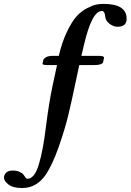

<svg xmlns="http://www.w3.org/2000/svg" viewBox="-113 -718 664 976"><path d="M176.8 -387.2H128.9Q103 -387.2 103 -394Q106 -407.2 106.9 -412.1Q108.9 -419.9 120.8 -427Q132.8 -434.1 154.8 -434.1H186Q202.1 -503.9 227.1 -555.9Q252 -607.9 275.9 -634.5Q299.8 -661.1 328.9 -676Q357.9 -690.9 376 -694.6Q394 -698.2 413.1 -698.2Q531.2 -698.2 530.8 -622.1Q530.8 -582 483.9 -582Q462.9 -582 442.9 -597.9Q422.9 -613.8 421.9 -633.8Q419.9 -661.6 404.8 -662.1Q354 -662.1 314 -490.2Q306.2 -455.1 300.8 -434.1H388.2Q416 -434.1 416 -424.8L411.1 -402.8Q407.2 -386.7 362.8 -387.2H290Q288.1 -380.4 270 -293.7Q252 -207 234.4 -133.5Q216.8 -60.1 184.8 30.5Q152.8 121.1 119.1 170.9Q72.3 237.8 0 237.8Q-46.9 237.8 -69.8 220Q-92.8 202.1 -92.8 185.1Q-92.8 170.9 -81.8 159.9Q-70.8 148.9 -48.8 148.9Q-27.8 148.9 -13.4 155.5Q1 162.1 6.6 170.2Q12.2 178.2 17.1 184.6Q22 190.9 25.9 190.9Q62 190.9 84 119.4Q106 47.9 121.1 -78.1Q136.2 -197.3 153.8 -279.8Z"/></svg>

Font: Linux Libertine
Style: Semibold Italic
Weight: 600
Italic angle: -11.5°
Designer: Philipp H. Poll
Foundry: Philipp H. Poll
Version: Version 5.1.2 ; ttfautohint (v0.9)